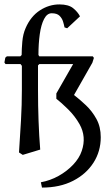

<svg xmlns="http://www.w3.org/2000/svg" viewBox="-21 -689 494 869"><path d="M3 -428 10 -434H71L77 -440Q77 -466 80 -500.5Q83 -535 95 -562Q118 -615 159.5 -642Q201 -669 248 -669Q289 -669 310 -652Q331 -635 341 -615L283 -561L271 -565Q269 -576 264.5 -591Q260 -606 248.5 -617.5Q237 -629 213 -629Q192 -629 178.5 -603Q165 -577 159 -534Q153 -491 153 -440L157 -434H399L404 -427L397 -405L314 -259Q340 -239 368 -212.5Q396 -186 415.5 -150.5Q435 -115 435 -68Q435 -4 402 47.5Q369 99 309.5 129.5Q250 160 169 160L164 136Q207 128 244.5 107Q282 86 310 56.5Q338 27 349 -6Q371 -70 339 -127Q318 -164 287 -194.5Q256 -225 234 -242V-266L310 -399H157L151 -393V-282Q151 -212 153.5 -142.5Q156 -73 161 -12L82 12L65 1Q70 -73 74 -144Q78 -215 78 -283V-391L72 -399H4L-1 -406Z"/></svg>

Font: Aref Ruqaa Ink
Style: Regular
Weight: 400
Designer: Abdullah Aref
Version: Version 1.005